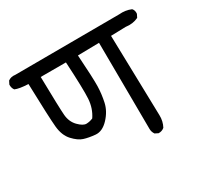

<svg xmlns="http://www.w3.org/2000/svg" viewBox="-123 -703 860 824"><g transform="rotate(-30 307.0 -290.5)"><path d="M444.3 -27.3 428.7 -35.2Q419.9 -47.9 419.9 -62.5L417 -491.2L311.5 -489.3Q319.3 -372.1 318.4 -333.5Q317.4 -294.9 309.1 -256.8Q300.8 -218.8 270.5 -186.5Q240.2 -154.3 207.5 -157.2Q174.8 -160.2 151.9 -167.5Q128.9 -174.8 104.5 -201.2Q80.1 -227.5 75.7 -273.4Q71.3 -319.3 66.4 -489.3Q21.5 -491.2 2 -500Q-6.8 -511.7 -5.9 -528.3L2 -543.9Q16.6 -554.7 37.1 -551.8L552.7 -553.7Q585 -556.6 612.3 -544.9Q622.1 -534.2 620.1 -517.6L612.3 -502Q585 -488.3 549.8 -493.2L476.6 -491.2L486.3 -92.8Q487.3 -62.5 473.6 -37.1Q460.9 -26.4 444.3 -27.3ZM229.5 -224.6Q253.9 -260.7 256.8 -306.6Q259.8 -352.5 252 -489.3H127Q129.9 -334 132.8 -298.3Q135.7 -262.7 158.2 -239.7Q180.7 -216.8 197.3 -217.3Q213.9 -217.8 229.5 -224.6Z"/></g></svg>

Font: NaikaiFont
Style: Regular
Weight: 400
Version: Version 1.67